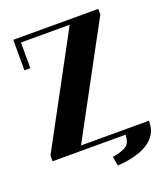

<svg xmlns="http://www.w3.org/2000/svg" viewBox="-164 -824 1013 1159"><g transform="rotate(-20 342.5 -244.5)"><path d="M604 -673 224 30H660V37Q660 82 640 114.5Q620 147 584.5 169Q549 191 500 203.5Q451 216 392 220L381 161Q416 154 438.5 147Q461 140 474 129Q487 118 492.5 101.5Q498 85 499 61H30V24L409 -678H96V-513H58V-709H604Z"/></g></svg>

Font: Cafe24 ClassicType
Style: Regular
Weight: 400
Designer: Cafe24 thkim, hmlim, mnelim & 4IR
Foundry: Cafe24
Version: Version 1.000